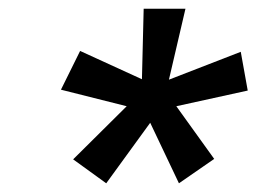

<svg xmlns="http://www.w3.org/2000/svg" viewBox="-20 -706 640 441"><path d="M224 -285 148 -340 271 -462 120 -500 164 -589 306 -524 310 -686H406L368 -523L533 -587L549 -498L385 -462L472 -341L391 -285L325 -424Z"/></svg>

Font: Chivo Mono SemiBold
Style: Italic
Weight: 600
Italic angle: -8.05°
Monospace: yes
Version: Version 1.008